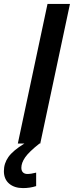

<svg xmlns="http://www.w3.org/2000/svg" viewBox="-57 -734 378 982"><path d="M34.2 0 186 -713.9H300.8L148.9 0ZM145 0Q90.8 43 71.5 71Q52.2 99.1 52.2 124Q52.2 139.6 60.5 147.7Q68.8 155.8 83 155.8Q101.6 155.8 127.9 148.9V217.8Q96.2 228 61 228Q16.6 228 -10.3 205.1Q-37.1 182.1 -37.1 141.1Q-37.1 101.6 -13.9 68.8Q9.3 36.1 67.9 0Z"/></svg>

Font: Open Sans Semibold
Style: Italic
Weight: 600
Italic angle: -12°
Foundry: Ascender Corporation
Version: Version 1.10